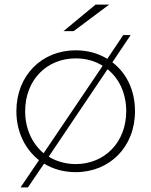

<svg xmlns="http://www.w3.org/2000/svg" viewBox="-20 -742 656 832"><path d="M169 -78C120 -119 89 -183 89 -260C89 -396 183 -489 308 -489C352 -489 391 -478 425 -457ZM446 -442C496 -402 527 -338 527 -260C527 -125 433 -31 308 -31C264 -31 224 -43 191 -63ZM171 -33C210 -9 257 4 308 4C456 4 565 -106 565 -260C565 -351 528 -426 467 -472L546 -590H514L445 -487C406 -511 359 -524 308 -524C161 -524 51 -415 51 -260C51 -170 89 -95 149 -48L69 70H101ZM453 -722H394L255 -607H299Z"/></svg>

Font: Montserrat-Alt1 ExtLt
Style: Regular
Weight: 200
Designer: Differentunic
Foundry: Differentunic
Version: Version 7.222